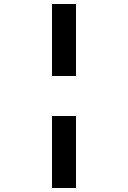

<svg xmlns="http://www.w3.org/2000/svg" viewBox="-20 -740 640 960"><path d="M240 -360V-720H360V-360ZM240 200V-160H360V200Z"/></svg>

Font: Chivo Mono Black
Style: Regular
Weight: 900
Designer: Hector Gatti
Foundry: Omnibus-Type
Version: Version 1.008